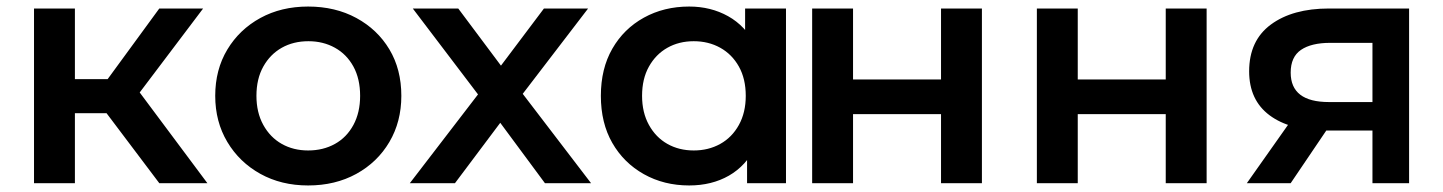

<svg xmlns="http://www.w3.org/2000/svg" viewBox="-20 -560 4412 587"><path d="M467 0 274 -256 376 -319 614 0ZM84 0V-534H209V0ZM172 -214V-318H353V-214ZM388 -252 271 -266 467 -534H601Z M922 7Q840 7 776 -28.5Q712 -64 675 -126Q638 -188 638 -267Q638 -347 675 -408.5Q712 -470 776 -505Q840 -540 922 -540Q1005 -540 1069.5 -505Q1134 -470 1170.5 -409Q1207 -348 1207 -267Q1207 -188 1170.5 -126Q1134 -64 1069.5 -28.5Q1005 7 922 7ZM922 -100Q968 -100 1004 -120Q1040 -140 1060.5 -178Q1081 -216 1081 -267Q1081 -319 1060.5 -356.5Q1040 -394 1004 -414Q968 -434 923 -434Q877 -434 841.5 -414Q806 -394 785 -356.5Q764 -319 764 -267Q764 -216 785 -178Q806 -140 841.5 -120Q877 -100 922 -100Z M1233 0 1468 -306 1466 -239 1242 -534H1381L1538 -324H1485L1643 -534H1778L1552 -239L1553 -306L1787 0H1646L1481 -223L1533 -216L1371 0Z M2087 7Q2010 7 1948.5 -27.5Q1887 -62 1852 -123Q1817 -184 1817 -267Q1817 -350 1852 -411Q1887 -472 1948.5 -506Q2010 -540 2087 -540Q2153 -540 2206 -510.5Q2259 -481 2290.5 -421Q2322 -361 2322 -267Q2322 -174 2291.5 -113.5Q2261 -53 2208.5 -23Q2156 7 2087 7ZM2101 -100Q2146 -100 2182 -120Q2218 -140 2239 -178Q2260 -216 2260 -267Q2260 -319 2239 -356.5Q2218 -394 2182 -414Q2146 -434 2101 -434Q2056 -434 2020.5 -414Q1985 -394 1964 -356.5Q1943 -319 1943 -267Q1943 -216 1964 -178Q1985 -140 2020.5 -120Q2056 -100 2101 -100ZM2264 0V-126L2268 -268L2258 -410V-534H2383V0Z M2463 0V-534H2588V-317H2857V-534H2982V0H2857V-211H2588V0Z M3150 0V-534H3275V-317H3544V-534H3669V0H3544V-211H3275V0Z M4176 0V-182L4194 -161H4034Q3924 -161 3861.5 -207.5Q3799 -254 3799 -342Q3799 -436 3865.5 -485Q3932 -534 4043 -534H4288V0ZM3792 0 3936 -204H4064L3926 0ZM4176 -222V-462L4194 -429H4047Q3989 -429 3957.5 -407.5Q3926 -386 3926 -338Q3926 -248 4043 -248H4194Z"/></svg>

Font: MOST Montserrat SemiBold
Style: Regular
Weight: 600
Designer: Julieta Ulanovsky
Foundry: Julieta Ulanovsky
Version: Version 8.000;March 11, 2024;FontCreator 15.0.0.2926 64-bit